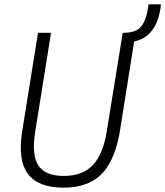

<svg xmlns="http://www.w3.org/2000/svg" viewBox="-20 -856 761 884"><path d="M272 8Q214 8 173 -8Q132 -24 108.5 -55.5Q85 -87 78.5 -134Q72 -181 81 -244L155 -705H215L142 -249Q125 -141 157 -93.5Q189 -46 274 -46Q360 -46 407.5 -96Q455 -146 472 -254L545 -705H604L532 -252Q517 -163 484.5 -104.5Q452 -46 399 -19Q346 8 272 8ZM577 -662 550 -683 554 -705Q588 -706 609 -717Q630 -728 642.5 -753.5Q655 -779 662 -822L664 -836H721L718 -812Q710 -766 692 -734Q674 -702 646 -684Q618 -666 577 -662Z"/></svg>

Font: Nunito Sans 10pt Condensed Light
Style: Italic
Weight: 300
Width: 3
Italic angle: -9°
Designer: Vernon Adams
Foundry: Vernon Adams
Version: Version 3.101;gftools[0.9.27]